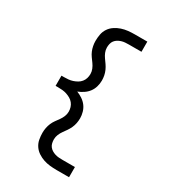

<svg xmlns="http://www.w3.org/2000/svg" viewBox="-234 -944 1067 1209"><g transform="rotate(30 300.0 -340.0)"><path d="M380 153Q355 153 331 150.5Q307 148 284.5 140.5Q262 133 241.5 119.5Q221 106 207.5 86Q194 66 189.5 42Q185 18 185 -6Q185 -24 188.5 -42Q192 -60 199 -76.5Q206 -93 216.5 -107.5Q227 -122 237.5 -136.5Q248 -151 255 -168Q262 -185 262 -203Q262 -219 257.5 -234Q253 -249 243 -261.5Q233 -274 219 -282Q205 -290 190 -295Q175 -300 159 -301.5Q143 -303 127 -303H109V-377H127Q143 -377 159 -378.5Q175 -380 190 -385Q205 -390 219 -398Q233 -406 243 -418.5Q253 -431 257.5 -446Q262 -461 262 -477Q262 -495 255 -512Q248 -529 237.5 -543.5Q227 -558 216.5 -572.5Q206 -587 199 -603.5Q192 -620 188.5 -638Q185 -656 185 -674Q185 -698 189.5 -722Q194 -746 207.5 -766Q221 -786 241.5 -799.5Q262 -813 284.5 -820.5Q307 -828 331 -830.5Q355 -833 380 -833H470V-759H380Q366 -759 352.5 -758Q339 -757 326 -753Q313 -749 301.5 -742Q290 -735 282 -724.5Q274 -714 271 -700.5Q268 -687 268 -674Q268 -656 275 -639Q282 -622 292.5 -607.5Q303 -593 313 -578.5Q323 -564 330.5 -547.5Q338 -531 341.5 -513Q345 -495 345 -477Q345 -455 338.5 -432.5Q332 -410 318.5 -392Q305 -374 285.5 -361Q266 -348 245 -340Q266 -332 285.5 -319Q305 -306 318.5 -288Q332 -270 338.5 -247.5Q345 -225 345 -203Q345 -185 341.5 -167Q338 -149 330.5 -132.5Q323 -116 313 -101.5Q303 -87 292.5 -72.5Q282 -58 275 -41Q268 -24 268 -6Q268 7 271 20.5Q274 34 282 44.5Q290 55 301.5 62Q313 69 326 73Q339 77 352.5 78Q366 79 380 79H470V153Z"/></g></svg>

Font: Nova
Style: Regular
Weight: 400
Monospace: yes
Designer: Belleve Invis
Foundry: Belleve Invis
Version: Version 24.1.4; ttfautohint (v1.8.4)